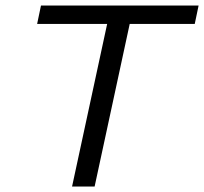

<svg xmlns="http://www.w3.org/2000/svg" viewBox="-20 -678 742 698"><path d="M242 0 384 -658H466L324 0ZM115 -591 129 -658H702L688 -591Z"/></svg>

Font: Ysabeau Infant Medium
Style: Italic
Weight: 500
Italic angle: -12°
Designer: Christian Thalmann (Catharsis Fonts)
Version: Version 2.001;gftools[0.9.30]; featfreeze: ss01,ss02,lnum